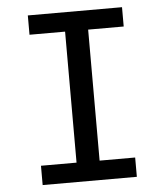

<svg xmlns="http://www.w3.org/2000/svg" viewBox="-52 -776 707 822"><g transform="rotate(-5 301.0 -364.5)"><path d="M98.1 -83H251V-646H98.1V-729H502.9V-646H350.1V-83H502.9V0H98.1Z"/></g></svg>

Font: Vazir Code Hack
Style: Code-Hack
Weight: 400
Foundry: DejaVu fonts team - Redesigned by Saber Rastikerdar
Version: Version 1.1.2